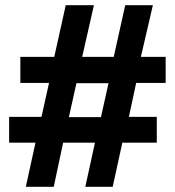

<svg xmlns="http://www.w3.org/2000/svg" viewBox="-20 -716 670 736"><path d="M520 -498H615V-398H502L474 -268H581V-169H449L412 0H307L344 -169H222L186 0H79L116 -169H15V-268H139L168 -398H58V-498H188L232 -696H340L295 -498H416L460 -696H566ZM273 -397 244 -267H367L396 -397Z"/></svg>

Font: Chivo ExtraBold
Style: Regular
Weight: 800
Designer: Hector Gatti
Foundry: Omnibus-Type
Version: Version 1.007